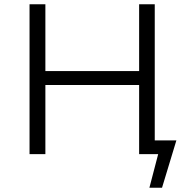

<svg xmlns="http://www.w3.org/2000/svg" viewBox="-20 -720 877 897"><path d="M678 157 719 0H630V-323H192V0H118V-700H192V-388H630V-700H703V-64H804L737 157Z"/></svg>

Font: Montserrat
Style: Regular
Weight: 400
Designer: Julieta Ulanovsky
Foundry: Julieta Ulanovsky
Version: Version 9.000; ttfautohint (v1.8.4.7-5d5b)